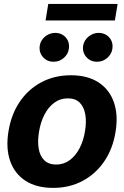

<svg xmlns="http://www.w3.org/2000/svg" viewBox="-20 -929 621 960"><path d="M245.7 10.5Q162.1 10.4 107.4 -25.2Q52.6 -60.8 30.6 -124.6Q8.5 -188.3 22.5 -273Q36.1 -357 78.6 -419.9Q121.1 -482.7 186.7 -517.7Q252.3 -552.7 334.8 -552.7Q417.9 -552.7 472.5 -517.1Q527.1 -481.5 549.5 -417.6Q571.8 -353.7 557.6 -268.8Q544.1 -185.2 501.4 -122.3Q458.7 -59.5 393.3 -24.6Q327.9 10.4 245.7 10.5ZM260.7 -106.2Q299 -106.4 328.6 -128.2Q358.2 -150 377.8 -187.8Q397.5 -225.7 405.1 -273.6Q413 -320.9 406.3 -357.9Q399.7 -394.8 378.2 -416.1Q356.7 -437.4 319.3 -437.1Q281.2 -437.4 251.4 -415.4Q221.6 -393.5 202.1 -355.5Q182.6 -317.6 175 -269.3Q167.1 -222.6 173.5 -185.6Q179.9 -148.6 201.6 -127.5Q223.3 -106.4 260.7 -106.2ZM248.4 -620.3Q214.7 -620.1 194.2 -644.3Q173.7 -668.5 178.9 -701.6Q183.3 -728.2 205.6 -746.3Q227.9 -764.4 255.5 -764.6Q289.5 -764.4 309.6 -740.7Q329.7 -717 324 -683.4Q320.3 -657.5 298.3 -638.8Q276.3 -620.1 248.4 -620.3ZM465.4 -620.3Q432.2 -620.1 411.4 -644.1Q390.5 -668.1 395.9 -701.6Q400.7 -728.2 423 -746.3Q445.4 -764.4 472.5 -764.6Q506.9 -764.4 527.1 -740.7Q547.2 -717 541.6 -683.4Q537.3 -657.5 515.5 -638.8Q493.8 -620.1 465.4 -620.3ZM568 -909.2 554.5 -826.8H207.8L221.3 -909.2Z"/></svg>

Font: Inter Tight
Style: Italic
Weight: 400
Italic angle: -9.39999°
Designer: Rasmus Andersson
Foundry: rsms
Version: Version 3.002